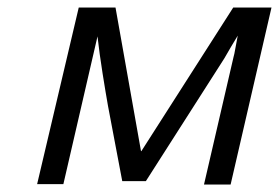

<svg xmlns="http://www.w3.org/2000/svg" viewBox="-20 -491 744 512"><path d="M79 0 190 -471H288L356 -88H357L602 -471H704L595 1H524L603 -340L605 -348Q607 -357 608 -364L614 -396Q608 -386 596 -366Q584 -346 578 -335L369 -8H306Q301 -36 287.5 -105.5Q274 -175 268 -208.5Q262 -242 253.5 -295.5Q245 -349 240 -394L149 0Z"/></svg>

Font: Coval
Style: ExtraLight Italic
Weight: 200
Foundry: Context Ltd
Version: Version 001.000